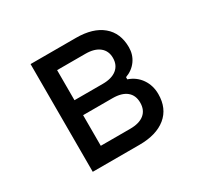

<svg xmlns="http://www.w3.org/2000/svg" viewBox="-130 -760 960 923"><g transform="rotate(-30 350.0 -299.0)"><path d="M138 0V-598H390Q484 -598 536 -554.5Q588 -511 588 -432Q588 -391 565.5 -359.5Q543 -328 504 -314V-302Q548 -287 573 -250.5Q598 -214 598 -166Q598 -87 545 -43.5Q492 0 397 0ZM234 -342H391Q441 -342 468.5 -364Q496 -386 496 -426Q496 -465 468.5 -487Q441 -509 391 -509H234ZM234 -89H397Q448 -89 475 -111Q502 -133 502 -174Q502 -215 475 -237Q448 -259 397 -259H234Z"/></g></svg>

Font: Martian Mono Light
Style: Regular
Weight: 300
Monospace: yes
Designer: Roman Shamin
Foundry: Evil Martians
Version: Version 1.000; ttfautohint (v1.8.4.7-5d5b)